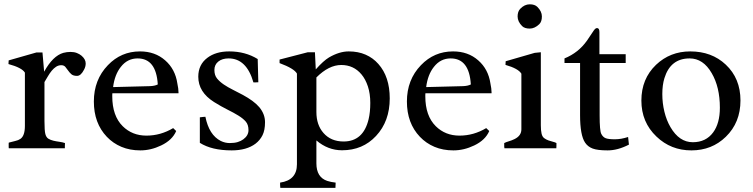

<svg xmlns="http://www.w3.org/2000/svg" viewBox="-20 -692 3516 896"><path d="M96.2 -353Q82.5 -376 19.5 -393.1L20.5 -410.2L150.4 -447.3H178.2L186 -357.4Q226.6 -431.2 275.4 -445.3Q292 -449.7 308.8 -449.7Q325.7 -449.7 338.4 -444.8Q351.1 -439.9 360.4 -432.1Q379.9 -415.5 379.9 -396Q379.9 -380.9 372.1 -366.7Q357.4 -337.9 339.6 -337.9Q321.8 -337.9 313 -345.7Q304.2 -353.5 297.9 -362.8Q291.5 -372.1 284.9 -379.9Q278.3 -387.7 265.6 -387.7Q252.9 -387.7 241.9 -380.6Q231 -373.5 221.7 -362.3Q212.4 -351.1 204.1 -336.9Q195.8 -322.8 187.5 -309.1V-127.4Q187.5 -82 191.7 -66.4Q195.8 -50.8 205.8 -44.7Q215.8 -38.6 229.2 -35.4Q242.7 -32.2 257.3 -30.3Q272 -28.3 283.2 -24.4L282.7 -9.3V0H21Q20.5 -2 20.5 -5.9V-22.9Q20.5 -25.4 21 -26.4Q37.6 -31.2 51.5 -34.2Q65.4 -37.1 75.2 -43.9Q96.2 -58.1 96.2 -105Z M716.3 -297.9Q709 -419.4 622.1 -419.4Q574.7 -419.4 543.9 -379.9Q515.1 -343.8 507.8 -285.6L680.2 -290Q703.1 -291 716.3 -297.9ZM788.1 -94.2 802.2 -80.6Q784.2 -38.1 731.9 -13.2Q684.1 9.8 635 9.8Q585.9 9.8 546.6 -6.8Q507.3 -23.4 478.5 -53.7Q418 -117.2 418 -218.3Q418 -319.8 483.4 -387.7Q544.9 -452.1 633.3 -452.1Q703.6 -452.1 751 -410.2Q797.9 -369.1 807.6 -302.7Q813 -277.8 813 -261.2V-256.8H504.4Q503.9 -252.9 503.9 -249.5Q503.9 -246.1 503.9 -242.7Q503.9 -151.4 552.7 -103Q597.2 -59.1 663.3 -59.1Q729.5 -59.1 788.1 -94.2Z M912.6 -144.5Q931.2 -147 938.5 -147Q955.6 -62 1010.3 -34.2Q1030.3 -24.4 1052.2 -24.4Q1074.2 -24.4 1089.4 -29.1Q1104.5 -33.7 1115.7 -42Q1139.6 -59.6 1139.6 -84.7Q1139.6 -109.9 1127 -124.5Q1114.3 -139.2 1092.5 -152.6Q1070.8 -166 1041.7 -180.4Q1012.7 -194.8 979 -215.8Q905.3 -262.2 905.3 -334Q905.3 -390.1 947.3 -421.9Q986.8 -452.1 1049.8 -452.1Q1124.5 -452.1 1182.6 -416.5L1185.5 -308.1Q1180.2 -307.6 1174.3 -307.6H1162.6Q1130.4 -419.4 1046.9 -419.4Q1017.1 -419.4 998.8 -404.8Q980.5 -390.1 980.5 -365.5Q980.5 -340.8 992.9 -325.7Q1005.4 -310.5 1024.4 -297.6Q1043.5 -284.7 1066.7 -273.2Q1089.8 -261.7 1113.8 -248.8Q1137.7 -235.8 1157.5 -221.4Q1177.2 -207 1190.4 -191.4Q1216.8 -159.2 1216.8 -121.8Q1216.8 -84.5 1205.1 -61Q1193.4 -37.6 1172.4 -21.5Q1130.9 9.8 1061 9.8Q968.3 9.8 912.6 -25.4Z M1456.5 -330.6V-169.4Q1456.5 -108.9 1489.7 -71.3Q1524.4 -31.7 1583.5 -31.7Q1675.3 -31.7 1700.2 -135.7Q1708 -168.5 1708 -211.7Q1708 -254.9 1696.8 -288.8Q1685.5 -322.8 1667 -344.7Q1630.4 -388.7 1572.5 -388.7Q1514.6 -388.7 1456.5 -330.6ZM1576.2 9.3Q1510.3 9.3 1456.5 -36.6V70.3Q1456.5 135.3 1507.3 152.3Q1523.9 157.7 1546.4 160.2L1545.4 184.6H1288.1Q1287.1 179.2 1287.1 171.9V160.2Q1365.7 148.9 1365.7 74.7V-348.6Q1353 -372.1 1284.7 -397.5V-414.1L1416.5 -448.2H1449.7L1453.6 -368.2Q1489.7 -408.7 1515.1 -423.8Q1563.5 -452.1 1607.4 -452.1Q1651.4 -452.1 1686 -437Q1720.7 -421.9 1745.6 -393.6Q1798.8 -334 1798.8 -232.9Q1798.8 -126 1734.9 -57.6Q1672.9 9.3 1576.2 9.3Z M2177.2 -297.9Q2169.9 -419.4 2083 -419.4Q2035.6 -419.4 2004.9 -379.9Q1976.1 -343.8 1968.8 -285.6L2141.1 -290Q2164.1 -291 2177.2 -297.9ZM2249 -94.2 2263.2 -80.6Q2245.1 -38.1 2192.9 -13.2Q2145 9.8 2095.9 9.8Q2046.9 9.8 2007.6 -6.8Q1968.3 -23.4 1939.5 -53.7Q1878.9 -117.2 1878.9 -218.3Q1878.9 -319.8 1944.3 -387.7Q2005.9 -452.1 2094.2 -452.1Q2164.6 -452.1 2211.9 -410.2Q2258.8 -369.1 2268.6 -302.7Q2273.9 -277.8 2273.9 -261.2V-256.8H1965.3Q1964.8 -252.9 1964.8 -249.5Q1964.8 -246.1 1964.8 -242.7Q1964.8 -151.4 2013.7 -103Q2058.1 -59.1 2124.3 -59.1Q2190.4 -59.1 2249 -94.2Z M2395.5 -615.2Q2395.5 -638.2 2407.7 -650.9Q2427.7 -671.9 2452.1 -671.9Q2475.6 -671.9 2487.8 -659.7Q2508.8 -638.7 2508.8 -615.2Q2508.8 -590.8 2496.6 -579.1Q2475.1 -558.6 2452.1 -558.6Q2428.2 -558.6 2416.5 -570.3Q2395.5 -591.3 2395.5 -615.2ZM2334 0Q2333 -3.9 2333 -8.8V-24.4Q2341.3 -28.8 2354.7 -32.7Q2368.2 -36.6 2381.3 -43Q2413.1 -58.6 2413.1 -88.4V-348.1Q2398.9 -372.1 2338.9 -389.2L2339.8 -406.2L2475.1 -445.3L2503.9 -448.2V-107.4Q2503.9 -83.5 2507.3 -68.6Q2510.7 -53.7 2519.8 -47.1Q2528.8 -40.5 2539.8 -36.6Q2550.8 -32.7 2561 -30.3Q2571.3 -27.8 2576.7 -24.4Q2576.7 -24.4 2576.7 -12.2Q2576.7 -6.3 2576.2 0Z M2766.1 -561Q2777.3 -561 2777.3 -542V-439H2899.9V-397.9H2778.3V-153.3Q2778.3 -82.5 2785.9 -67.4Q2793.5 -52.2 2806.4 -47.1Q2819.3 -42 2849.1 -42Q2878.9 -42 2911.1 -52.7L2915 -17.1Q2862.8 9.8 2815.7 9.8Q2768.6 9.8 2745.8 1.2Q2723.1 -7.3 2710.4 -26.4Q2687 -61 2687 -154.8V-397.9H2614.3V-419.4Q2679.2 -445.8 2719.2 -502.4Q2731 -519 2741.5 -535.6Q2752 -552.2 2756.6 -556.6Q2761.2 -561 2766.1 -561Z M3080.6 -327.1Q3070.8 -295.4 3070.8 -252.9Q3070.8 -210.4 3080.6 -170.4Q3090.3 -130.4 3108.9 -98.6Q3149.9 -28.3 3212.9 -28.3Q3274.4 -28.3 3308.1 -74.2Q3339.4 -116.7 3339.4 -189.5Q3339.4 -285.6 3301.3 -350.6Q3261.7 -419.4 3198.2 -419.4Q3108.9 -419.4 3080.6 -327.1ZM2973.1 -222.7Q2973.1 -324.2 3041.5 -389.6Q3107.4 -452.1 3201.2 -452.1Q3301.3 -452.1 3366.7 -390.6Q3435.5 -326.2 3435.5 -223.1Q3435.5 -120.1 3367.2 -53.7Q3302.2 9.8 3206.5 9.8Q3110.8 9.8 3043.5 -54.7Q2973.1 -121.6 2973.1 -222.7Z"/></svg>

Font: RadleyRegular
Style: Regular
Weight: 400
Designer: vernon adams
Foundry: vernon adams
Version: Version 1.000;PS 001.001;hotconv 1.0.56